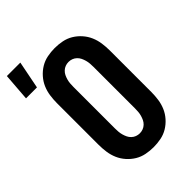

<svg xmlns="http://www.w3.org/2000/svg" viewBox="-289 -919 1029 1029"><g transform="rotate(-45 225.5 -405.0)"><path d="M-49 -661 -37 -818H65L34 -661ZM250 8Q222 8 194 2.5Q166 -3 142 -17.5Q118 -32 99 -53.5Q80 -75 69 -100.5Q58 -126 54 -154Q50 -182 50 -210V-525Q50 -553 54 -581Q58 -609 69 -634.5Q80 -660 99 -681.5Q118 -703 142 -717.5Q166 -732 194 -737.5Q222 -743 250 -743Q278 -743 306 -737.5Q334 -732 358 -717.5Q382 -703 401 -681.5Q420 -660 431 -634.5Q442 -609 446 -581Q450 -553 450 -525V-210Q450 -182 446 -154Q442 -126 431 -100.5Q420 -75 401 -53.5Q382 -32 358 -17.5Q334 -3 306 2.5Q278 8 250 8ZM250 -97Q263 -97 275 -101.5Q287 -106 296.5 -115Q306 -124 311.5 -135.5Q317 -147 320.5 -159.5Q324 -172 325 -185Q326 -198 326 -210V-525Q326 -537 325 -550Q324 -563 320.5 -575.5Q317 -588 311.5 -599.5Q306 -611 296.5 -620Q287 -629 275 -633.5Q263 -638 250 -638Q237 -638 225 -633.5Q213 -629 203.5 -620Q194 -611 188.5 -599.5Q183 -588 179.5 -575.5Q176 -563 175 -550Q174 -537 174 -525V-210Q174 -198 175 -185Q176 -172 179.5 -159.5Q183 -147 188.5 -135.5Q194 -124 203.5 -115Q213 -106 225 -101.5Q237 -97 250 -97Z"/></g></svg>

Font: Iosevka SS18 Extrabold
Style: Regular
Weight: 800
Monospace: yes
Designer: Belleve Invis
Foundry: Belleve Invis
Version: Version 25.1.1; ttfautohint (v1.8.4)